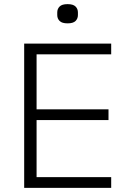

<svg xmlns="http://www.w3.org/2000/svg" viewBox="-20 -909 640 929"><path d="M97 0V-698H518V-646H157V-380H505V-328H157V-52H518V0ZM307 -796Q280 -796 268.5 -807.5Q257 -819 257 -836V-849Q257 -866 268.5 -877.5Q280 -889 307 -889Q334 -889 345.5 -877.5Q357 -866 357 -849V-836Q357 -819 345.5 -807.5Q334 -796 307 -796Z"/></svg>

Font: IBM Plex Mono Light
Style: Regular
Weight: 300
Monospace: yes
Designer: Mike Abbink, Paul van der Laan, Pieter van Rosmalen
Foundry: Bold Monday
Version: Version 2.3